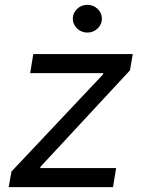

<svg xmlns="http://www.w3.org/2000/svg" viewBox="-20 -767 581 787"><path d="M15.6 0 27 -63.9 402 -461.6 403.4 -467.3H103.7L116.5 -545.5H524.1L512.8 -478.7L146.3 -83.8L144.9 -78.1H456L443.2 0ZM338.1 -633.5Q313.6 -633.5 296 -650.2Q278.4 -666.9 278.4 -690.3Q278.4 -713.8 296 -730.5Q313.6 -747.2 338.1 -747.2Q362.6 -747.2 380.1 -730.5Q397.7 -713.8 397.7 -690.3Q397.7 -666.9 380.1 -650.2Q362.6 -633.5 338.1 -633.5Z"/></svg>

Font: Inter UI
Style: Italic
Weight: 400
Italic angle: -9.39999°
Designer: Rasmus Andersson
Foundry: rsms
Version: 3.2;8d6f07862